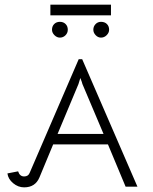

<svg xmlns="http://www.w3.org/2000/svg" viewBox="-20 -804 660 827"><path d="M458 -738H197V-784H458ZM238 -642Q225 -642 214.5 -652.5Q204 -663 204 -676Q204 -691 213.5 -700.5Q223 -710 238 -710Q253 -710 262.5 -700.5Q272 -691 272 -676Q272 -662 262 -652Q252 -642 238 -642ZM415 -642Q402 -642 392 -652.5Q382 -663 382 -676Q382 -690 391.5 -700Q401 -710 415 -710Q431 -710 440.5 -700.5Q450 -691 450 -676Q450 -663 439.5 -652.5Q429 -642 415 -642ZM58 -66Q65 -44 84 -44Q102 -44 108 -60L319 -549H334L572 0H521L445 -182H209L150 -40Q132 3 84 3Q58 3 36.5 -15Q15 -33 12 -57ZM426 -227 335 -442Q334 -448 326 -468L318 -442L228 -227Z"/></svg>

Font: Bhavuka
Style: Regular
Weight: 400
Version: 2.94.0; ttfautohint (v1.2) -l 7 -r 28 -G 50 -x 13 -D deva -f